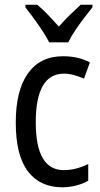

<svg xmlns="http://www.w3.org/2000/svg" viewBox="-20 -786 427 816"><path d="M245 10Q150 10 98.5 -58Q47 -126 47 -265Q47 -402 99 -474.5Q151 -547 248 -547Q282 -547 311 -540Q340 -533 362 -521L337 -452Q316 -461 294 -467Q272 -473 252 -473Q132 -473 132 -266Q132 -63 251 -63Q279 -63 305 -70Q331 -77 355 -89V-18Q333 -5 303.5 2.5Q274 10 245 10ZM189 -606Q172 -639 143 -680.5Q114 -722 88 -755V-766H138Q159 -749 183 -724Q207 -699 230 -673Q256 -702 276.5 -722Q297 -742 323 -766H373V-755Q357 -735 337 -709Q317 -683 299 -656Q281 -629 270 -606Z"/></svg>

Font: Noto Sans Tamil Condensed
Style: Regular
Weight: 400
Width: 3
Designer: Jelle Bosma - Monotype Design Team
Foundry: Monotype Imaging Inc.
Version: Version 2.004; ttfautohint (v1.8.4.7-5d5b)